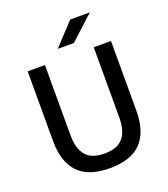

<svg xmlns="http://www.w3.org/2000/svg" viewBox="-150 -932 918 1050"><g transform="rotate(-20 308.5 -407.0)"><path d="M308.5 13Q184 13 125 -49.8Q66 -112.5 66 -233V-639H166.5V-230Q166.5 -153 199.8 -112.8Q233 -72.5 308.5 -72.5Q384 -72.5 417.2 -112.8Q450.5 -153 450.5 -230V-639H551V-233Q551 -112.5 492.2 -49.8Q433.5 13 308.5 13ZM381.5 -825.5H494V-824L356.5 -698H263.5V-699Z"/></g></svg>

Font: Anek Latin Medium
Style: Regular
Weight: 500
Designer: Yesha Goshar
Foundry: Ek Type
Version: Version 1.003